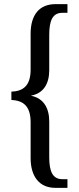

<svg xmlns="http://www.w3.org/2000/svg" viewBox="-20 -780 381 928"><path d="M248 128H306V86H281C235 86 218 49 218 -19V-192C218 -259 190 -305 131 -317V-318C190 -329 218 -375 218 -441V-612C218 -682 235 -718 281 -718H306V-760H248C170 -760 128 -708 128 -617V-443C128 -362 88 -339 35 -337V-297C88 -294 128 -272 128 -189V-16C128 73 170 128 248 128Z"/></svg>

Font: Noto Serif Bengali ExtraCondensed
Style: Regular
Weight: 400
Width: 2
Designer: Juan Bruce, Universal Thirst, Indian Type Foundry and the Monotype Design Team.
Foundry: Monotype Imaging Inc.
Version: Version 2.003